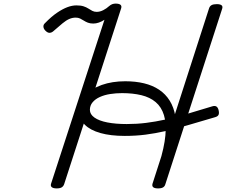

<svg xmlns="http://www.w3.org/2000/svg" viewBox="-20 -1034 1257 1068"><path d="M295 14Q277 14 268.5 7.5Q260 1 264 -12L561 -924Q546 -914 530 -908.5Q514 -903 499 -903Q481 -903 468.5 -908Q456 -913 446 -919.5Q436 -926 425.5 -931Q415 -936 401 -936Q383 -936 365.5 -928.5Q348 -921 327.5 -904Q307 -887 275 -859Q265 -851 254 -851.5Q243 -852 231 -865Q222 -875 221.5 -886Q221 -897 230 -905Q266 -942 297 -963Q328 -984 354.5 -994Q381 -1004 405 -1004Q429 -1004 444.5 -999Q460 -994 471.5 -986.5Q483 -979 493.5 -973.5Q504 -968 518 -968Q536 -968 554.5 -977.5Q573 -987 587 -1000Q596 -1008 605 -1011Q614 -1014 623 -1014Q642 -1014 650 -1007.5Q658 -1001 654 -988L337 -10Q333 2 323.5 8Q314 14 295 14ZM865 -122Q894 -214 900 -281Q906 -348 892 -393.5Q878 -439 846 -466Q814 -493 766.5 -504.5Q719 -516 659 -516Q625 -516 593 -511Q561 -506 535.5 -494.5Q510 -483 495 -465Q480 -447 480 -423Q480 -398 505.5 -380Q531 -362 577 -353Q623 -344 685 -344Q741 -344 793 -350.5Q845 -357 899.5 -369Q954 -381 1017.5 -399.5Q1081 -418 1159 -442Q1174 -447 1183 -442Q1192 -437 1196 -421Q1200 -404 1195.5 -395Q1191 -386 1176 -382Q1091 -357 1024.5 -337.5Q958 -318 901 -305Q844 -292 789.5 -285Q735 -278 674 -278Q595 -278 538.5 -294Q482 -310 452 -340Q422 -370 422 -413Q422 -465 455 -503Q488 -541 546 -561.5Q604 -582 677 -582Q734 -582 781.5 -570.5Q829 -559 865 -535Q901 -511 924 -474Q947 -437 955.5 -387Q964 -337 957 -273Q950 -209 924 -131ZM859 14Q841 14 833 8Q825 2 828 -11L1143 -988Q1147 -1000 1157 -1005.5Q1167 -1011 1186 -1011Q1204 -1011 1212 -1005Q1220 -999 1216 -986L900 -10Q897 2 887.5 8Q878 14 859 14Z"/></svg>

Font: Playwrite US Trad Light
Style: Regular
Weight: 300
Designer: Veronika Burian, José Scaglione
Foundry: TypeTogether
Version: Version 1.003